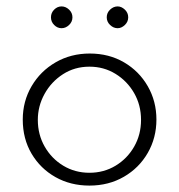

<svg xmlns="http://www.w3.org/2000/svg" viewBox="-20 -571 559 599"><path d="M51 -198Q51 -255 78.5 -302Q106 -349 153.5 -376.5Q201 -404 260 -404Q320 -404 367 -376.5Q414 -349 441 -302Q468 -255 468 -198Q468 -141 441 -94Q414 -47 366.5 -19.5Q319 8 259 8Q200 8 153 -18.5Q106 -45 78.5 -91.5Q51 -138 51 -198ZM98 -197Q98 -151 119.5 -113.5Q141 -76 177.5 -54Q214 -32 259 -32Q304 -32 340.5 -54Q377 -76 398.5 -113.5Q420 -151 420 -197Q420 -243 398.5 -280.5Q377 -318 340.5 -340.5Q304 -363 259 -363Q213 -363 176.5 -339.5Q140 -316 119 -278Q98 -240 98 -197ZM139 -517Q139 -531 149 -541Q159 -551 172 -551Q185 -551 195.5 -541Q206 -531 206 -517Q206 -503 195.5 -493Q185 -483 172 -483Q159 -483 149 -493Q139 -503 139 -517ZM313 -517Q313 -531 323.5 -541Q334 -551 347 -551Q359 -551 369.5 -541Q380 -531 380 -517Q380 -503 369.5 -493Q359 -483 347 -483Q334 -483 323.5 -493Q313 -503 313 -517Z"/></svg>

Font: Synthetic Light
Style: Regular
Weight: 300
Designer: Santiago Orozco
Foundry: Typemade
Version: Version 2.000; ttfautohint (v1.8.4.7-5d5b)